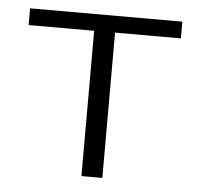

<svg xmlns="http://www.w3.org/2000/svg" viewBox="-41 -507 567 549"><g transform="rotate(5 242.5 -232.5)"><path d="M461 -417H272V0H212V-417H24V-465H461Z"/></g></svg>

Font: Ysabeau SC Semilight
Style: Regular
Weight: 300
Designer: Christian Thalmann (Catharsis Fonts)
Version: Version 0.003